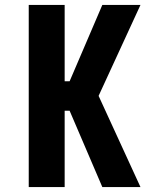

<svg xmlns="http://www.w3.org/2000/svg" viewBox="-20 -755 640 775"><path d="M96 0V-735H241V-427H261L393 -735H547L378 -368L547 0H393L261 -308H241V0Z"/></svg>

Font: Iosevka Curly Heavy Extended
Style: Regular
Weight: 900
Width: 7
Monospace: yes
Designer: Belleve Invis
Foundry: Belleve Invis
Version: Version 11.1.0; ttfautohint (v1.8.3)